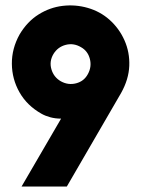

<svg xmlns="http://www.w3.org/2000/svg" viewBox="-20 -680 523 704"><path d="M381 -608Q417 -576 436.5 -532Q456 -488 454 -438.5Q452 -389 424 -339L225 4H59L204 -245Q183 -245 164.5 -250Q146 -255 132 -263Q79 -293 51.5 -341.5Q24 -390 23.5 -446Q23 -502 52 -554Q80 -601 121.5 -627Q163 -653 210 -658.5Q257 -664 302 -651Q347 -638 381 -608ZM277 -507Q250 -523 221 -515.5Q192 -508 176 -482Q160 -455 168.5 -426Q177 -397 203 -382Q230 -367 259 -374.5Q288 -382 302 -408Q317 -435 309.5 -464Q302 -493 277 -507Z"/></svg>

Font: Lil Grotesk Black
Style: Regular
Weight: 900
Designer: Bastien Sozeau
Foundry: NBR — Bastien Sozeau
Version: Version 3.003; ttfautohint (v1.8.4.7-5d5b);gftools[0.9.33]